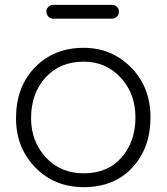

<svg xmlns="http://www.w3.org/2000/svg" viewBox="-20 -750 686 791"><path d="M325 21Q204 21 125 -60.5Q46 -142 46 -263Q46 -392 124 -472.5Q202 -553 325 -553Q440 -553 520 -472Q600 -391 600 -266Q600 -141 525.5 -60Q451 21 325 21ZM325 -36Q424 -36 481 -101.5Q538 -167 538 -266Q538 -365 477 -430.5Q416 -496 325 -496Q227 -496 167.5 -430.5Q108 -365 108 -263Q108 -168 168.5 -102Q229 -36 325 -36ZM441 -673H200Q188 -673 179.5 -681.5Q171 -690 171 -702Q171 -714 179.5 -722Q188 -730 200 -730H441Q453 -730 461.5 -722Q470 -714 470 -702Q470 -690 461.5 -681.5Q453 -673 441 -673Z"/></svg>

Font: Hoogli Medium
Style: Regular
Weight: 500
Designer: Anand Singh Naorem
Foundry: Brand New Type
Version: Version 1.00 b007